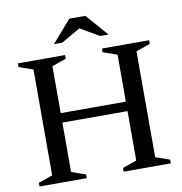

<svg xmlns="http://www.w3.org/2000/svg" viewBox="-92 -944 977 1029"><g transform="rotate(-10 397.0 -429.0)"><path d="M220 -47 297 -20V0H40V-20L117 -47V-623L40 -650V-670H297V-650L220 -623V-367.5H574.5V-623L497.5 -650V-670H754.5V-650L677.5 -623V-47L754.5 -20V0H497.5V-20L574.5 -47V-316H220ZM500 -738 397 -797.5 294 -738H248.5L353.5 -858H440.5L545.5 -738Z"/></g></svg>

Font: Newsreader Text Medium
Style: Regular
Weight: 500
Designer: Hugues Gentile
Foundry: Production Type
Version: Version 1.001